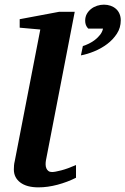

<svg xmlns="http://www.w3.org/2000/svg" viewBox="-20 -787 535 819"><path d="M495.1 -700.2Q495.1 -668.5 478.5 -643.1Q461.9 -617.7 436.8 -598.9Q411.6 -580.1 381.8 -567.9Q352.1 -555.7 325.2 -550.8L333.5 -590.8Q345.7 -594.2 359.6 -601.1Q373.5 -607.9 385.7 -617.4Q397.9 -627 407.2 -638.9Q416.5 -650.9 419.4 -665H356.4Q349.6 -671.9 346.4 -680.4Q343.3 -689 343.3 -698.2Q343.3 -714.8 350.3 -727.5Q357.4 -740.2 368.7 -749Q379.9 -757.8 394.3 -762.5Q408.7 -767.1 423.3 -767.1Q438.5 -767.1 451.7 -762.5Q464.8 -757.8 474.6 -749.3Q484.4 -740.7 489.7 -728.3Q495.1 -715.8 495.1 -700.2ZM304.2 -28.8Q267.6 -10.3 225.3 1Q183.1 12.2 144 12.2Q94.2 12.2 66.7 -8.5Q39.1 -29.3 39.1 -64Q39.1 -72.3 39.8 -81.3Q40.5 -90.3 43 -100.1L151.9 -661.1L64 -668.9V-705.1L232.9 -736.8H298.8L175.8 -102.1Q174.3 -93.3 174.6 -84.7Q174.8 -76.2 177.7 -69.1Q180.7 -62 186.5 -57.6Q192.4 -53.2 202.1 -53.2Q213.9 -53.2 241.2 -60.3Q268.6 -67.4 304.2 -83Z"/></svg>

Font: Charis SIL
Style: Bold Italic
Weight: 700
Italic angle: -11°
Foundry: SIL International
Version: Version 4.112